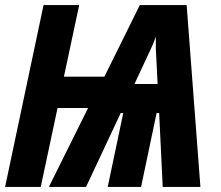

<svg xmlns="http://www.w3.org/2000/svg" viewBox="-24 -734 866 754"><path d="M567 -539Q577 -559 588 -590Q588 -578 588 -566Q588 -554 588 -542L595 -404H504ZM136 0 202 -310H322L168 0H314L450 -290H460L399 0H530L591 -290H601L615 0H763L709 -714H525L386 -433H227L287 -714H147L-4 0Z"/></svg>

Font: Noto Sans UI Condensed ExtraBold
Style: Italic
Weight: 800
Width: 3
Designer: Monotype Design Team
Foundry: Monotype Imaging Inc.
Version: 1.001